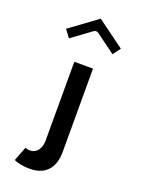

<svg xmlns="http://www.w3.org/2000/svg" viewBox="-190 -889 912 1224"><g transform="rotate(20 266.0 -277.0)"><path d="M86.6 -667.8 124.7 -616.8 257.7 -714.2C265.7 -720 278.3 -720.7 287.3 -714.2L420.3 -616.8L458.4 -667.8L272.5 -804ZM208 -488V45C208 99.1 182 140 134 140C122 140 112.3 137.5 102.7 134.1L65.7 230.2C86.7 239.4 115.6 250 175 250C298.2 250 335 162.9 335 79V-488Z"/></g></svg>

Font: Hussar Ekologiczny
Style: Regular
Weight: 400
Foundry: Cannot Into Space Fonts
Version: Version 0.97